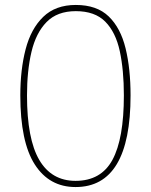

<svg xmlns="http://www.w3.org/2000/svg" viewBox="-20 -745 610 775"><path d="M507 -360Q507 10 285 10Q179 10 120.5 -81Q62 -172 62 -360Q62 -464 83.5 -546.5Q105 -629 154.5 -677Q204 -725 286 -725Q371 -725 419 -678.5Q467 -632 487 -549.5Q507 -467 507 -360ZM89 -360Q89 -184 138.5 -99.5Q188 -15 285 -15Q388 -15 434 -100Q480 -185 480 -360Q480 -462 463.5 -538.5Q447 -615 405 -657.5Q363 -700 286 -700Q211 -700 168 -656Q125 -612 107 -535.5Q89 -459 89 -360Z"/></svg>

Font: Noto Sans Cherokee Thin
Style: Regular
Weight: 100
Designer: Monotype Design Team
Foundry: Monotype Imaging Inc.
Version: Version 2.001; ttfautohint (v1.8.4.7-5d5b)